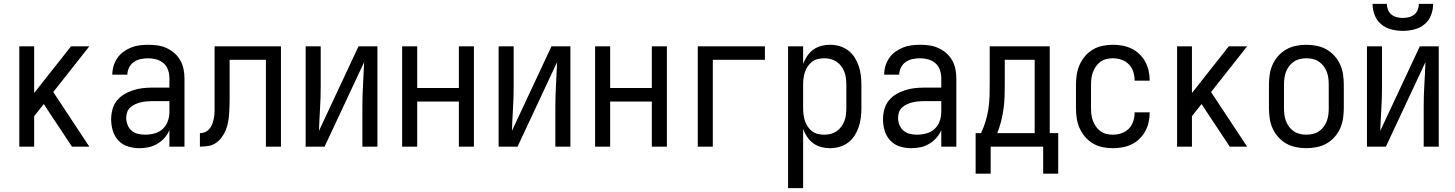

<svg xmlns="http://www.w3.org/2000/svg" viewBox="-20 -760 7540 995"><path d="M80 0V-520H157V-278L348 -520H443L256 -283L443 0H353L231 -184L207 -221L157 -158V0Z M702 8Q672 8 643 -1Q614 -10 593.5 -32Q573 -54 564.5 -83Q556 -112 556 -141Q556 -167 562.5 -192Q569 -217 584.5 -237Q600 -257 622 -270.5Q644 -284 668.5 -292Q693 -300 718 -303Q743 -306 769 -306H858V-355Q858 -376 851 -397Q844 -418 828 -432Q812 -446 791 -452Q770 -458 749 -458Q729 -458 709.5 -454Q690 -450 674 -439Q658 -428 649 -410Q640 -392 640 -373Q640 -373 640 -373Q640 -373 640 -373Q640 -373 640 -373Q640 -373 640 -373Q640 -373 640 -373Q640 -373 640 -373H562Q562 -373 562 -373Q562 -373 562 -373Q562 -396 568.5 -418Q575 -440 588 -459Q601 -478 619.5 -491.5Q638 -505 659 -513.5Q680 -522 703 -525Q726 -528 749 -528Q773 -528 797 -524.5Q821 -521 843 -511Q865 -501 883.5 -485Q902 -469 914 -448Q926 -427 931 -403Q936 -379 936 -355V0H858V-86Q849 -64 832.5 -45.5Q816 -27 795 -14.5Q774 -2 750 3Q726 8 702 8ZM732 -62Q756 -62 780.5 -68.5Q805 -75 823 -91.5Q841 -108 849.5 -131.5Q858 -155 858 -180V-236H769Q754 -236 738.5 -234.5Q723 -233 708.5 -229.5Q694 -226 680 -219.5Q666 -213 655 -203Q644 -193 639 -178.5Q634 -164 634 -149Q634 -131 641 -113Q648 -95 662 -83Q676 -71 694.5 -66.5Q713 -62 732 -62Z M1016 0V-70Q1027 -70 1038 -73.5Q1049 -77 1057.5 -84.5Q1066 -92 1072 -101.5Q1078 -111 1081.5 -121.5Q1085 -132 1087.5 -143Q1090 -154 1091 -165Q1092 -176 1092 -187Q1092 -198 1092 -209Q1092 -213 1092 -217Q1092 -221 1092 -226V-228Q1092 -236 1092 -244.5Q1092 -253 1092 -261V-520H1436V0H1358V-450H1170V-261Q1170 -261 1170 -261Q1170 -261 1170 -261V-259Q1170 -259 1170 -258.5Q1170 -258 1170 -257V-256Q1170 -235 1169.5 -213.5Q1169 -192 1167.5 -170.5Q1166 -149 1162 -127.5Q1158 -106 1150 -86Q1142 -66 1129 -48.5Q1116 -31 1098.5 -19Q1081 -7 1059.5 -3.5Q1038 0 1016 0Z M1564 0V-520H1642V-312Q1642 -254 1638.5 -197Q1635 -140 1633 -82L1838 -520H1936V0H1858V-208Q1858 -266 1861.5 -323Q1865 -380 1867 -438L1662 0Z M2064 0V-520H2142V-304H2358V-520H2436V0H2358V-234H2142V0Z M2564 0V-520H2642V-312Q2642 -254 2638.5 -197Q2635 -140 2633 -82L2838 -520H2936V0H2858V-208Q2858 -266 2861.5 -323Q2865 -380 2867 -438L2662 0Z M3064 0V-520H3142V-304H3358V-520H3436V0H3358V-234H3142V0Z M3596 0V-520H3944V-450H3674V0Z M4064 215V-520H4142V-429Q4150 -450 4163 -469.5Q4176 -489 4194.5 -502.5Q4213 -516 4235.5 -522Q4258 -528 4281 -528Q4306 -528 4330.5 -521Q4355 -514 4375 -499Q4395 -484 4408.5 -463Q4422 -442 4430 -418.5Q4438 -395 4441 -370Q4444 -345 4444 -320V-200Q4444 -175 4441 -150Q4438 -125 4430 -101.5Q4422 -78 4408.5 -57Q4395 -36 4375 -21Q4355 -6 4330.5 1Q4306 8 4281 8Q4258 8 4235.5 2Q4213 -4 4194.5 -17.5Q4176 -31 4163 -50.5Q4150 -70 4142 -91V215ZM4251 -62Q4268 -62 4284.5 -66Q4301 -70 4315 -79.5Q4329 -89 4339.5 -103Q4350 -117 4356 -133Q4362 -149 4364 -166Q4366 -183 4366 -200V-320Q4366 -337 4364 -354Q4362 -371 4356 -387Q4350 -403 4339.5 -417Q4329 -431 4315 -440.5Q4301 -450 4284.5 -454Q4268 -458 4251 -458Q4234 -458 4217.5 -454Q4201 -450 4188 -440Q4175 -430 4165.5 -415.5Q4156 -401 4151 -385.5Q4146 -370 4144 -353.5Q4142 -337 4142 -320V-200Q4142 -183 4144 -166.5Q4146 -150 4151 -134.5Q4156 -119 4165.5 -104.5Q4175 -90 4188 -80Q4201 -70 4217.5 -66Q4234 -62 4251 -62Z M4702 8Q4672 8 4643 -1Q4614 -10 4593.5 -32Q4573 -54 4564.5 -83Q4556 -112 4556 -141Q4556 -167 4562.5 -192Q4569 -217 4584.5 -237Q4600 -257 4622 -270.5Q4644 -284 4668.5 -292Q4693 -300 4718 -303Q4743 -306 4769 -306H4858V-355Q4858 -376 4851 -397Q4844 -418 4828 -432Q4812 -446 4791 -452Q4770 -458 4749 -458Q4729 -458 4709.5 -454Q4690 -450 4674 -439Q4658 -428 4649 -410Q4640 -392 4640 -373Q4640 -373 4640 -373Q4640 -373 4640 -373Q4640 -373 4640 -373Q4640 -373 4640 -373Q4640 -373 4640 -373Q4640 -373 4640 -373H4562Q4562 -373 4562 -373Q4562 -373 4562 -373Q4562 -396 4568.5 -418Q4575 -440 4588 -459Q4601 -478 4619.5 -491.5Q4638 -505 4659 -513.5Q4680 -522 4703 -525Q4726 -528 4749 -528Q4773 -528 4797 -524.5Q4821 -521 4843 -511Q4865 -501 4883.5 -485Q4902 -469 4914 -448Q4926 -427 4931 -403Q4936 -379 4936 -355V0H4858V-86Q4849 -64 4832.5 -45.5Q4816 -27 4795 -14.5Q4774 -2 4750 3Q4726 8 4702 8ZM4732 -62Q4756 -62 4780.5 -68.5Q4805 -75 4823 -91.5Q4841 -108 4849.5 -131.5Q4858 -155 4858 -180V-236H4769Q4754 -236 4738.5 -234.5Q4723 -233 4708.5 -229.5Q4694 -226 4680 -219.5Q4666 -213 4655 -203Q4644 -193 4639 -178.5Q4634 -164 4634 -149Q4634 -131 4641 -113Q4648 -95 4662 -83Q4676 -71 4694.5 -66.5Q4713 -62 4732 -62Z M5036 140V-70H5064Q5078 -100 5087.5 -131Q5097 -162 5102 -194.5Q5107 -227 5108 -259.5Q5109 -292 5109 -325V-520H5420V-70H5464V140H5386V0H5114V140ZM5148 -70H5342V-450H5187V-325Q5187 -293 5186 -260Q5185 -227 5180.5 -195Q5176 -163 5168 -131.5Q5160 -100 5148 -70Z M5747 8Q5721 8 5694 2.5Q5667 -3 5644 -16.5Q5621 -30 5603.5 -50.5Q5586 -71 5575 -95.5Q5564 -120 5560 -146.5Q5556 -173 5556 -200V-320Q5556 -347 5560 -373.5Q5564 -400 5575 -424.5Q5586 -449 5603.5 -469.5Q5621 -490 5644 -503.5Q5667 -517 5694 -522.5Q5721 -528 5747 -528Q5772 -528 5797 -523.5Q5822 -519 5844.5 -508Q5867 -497 5885 -479.5Q5903 -462 5915 -440Q5927 -418 5932.5 -393.5Q5938 -369 5938 -344Q5938 -344 5938 -343.5Q5938 -343 5938 -342H5860Q5860 -342 5860 -342.5Q5860 -343 5860 -343Q5860 -366 5853 -388Q5846 -410 5830 -426.5Q5814 -443 5792 -450.5Q5770 -458 5747 -458Q5730 -458 5713.5 -454Q5697 -450 5683 -440Q5669 -430 5659.5 -416Q5650 -402 5644 -386.5Q5638 -371 5636 -354Q5634 -337 5634 -320V-200Q5634 -183 5636 -166Q5638 -149 5644 -133.5Q5650 -118 5659.5 -104Q5669 -90 5683 -80Q5697 -70 5713.5 -66Q5730 -62 5747 -62Q5770 -62 5792 -69.5Q5814 -77 5830 -93.5Q5846 -110 5853 -132Q5860 -154 5860 -177Q5860 -177 5860 -177.5Q5860 -178 5860 -178H5938Q5938 -177 5938 -176.5Q5938 -176 5938 -176Q5938 -151 5932.5 -126.5Q5927 -102 5915 -80Q5903 -58 5885 -40.5Q5867 -23 5844.5 -12Q5822 -1 5797 3.5Q5772 8 5747 8Z M6080 0V-520H6157V-278L6348 -520H6443L6256 -283L6443 0H6353L6231 -184L6207 -221L6157 -158V0Z M6750 8Q6723 8 6696 2.5Q6669 -3 6646 -16Q6623 -29 6604.5 -49.5Q6586 -70 6575 -94.5Q6564 -119 6560 -146Q6556 -173 6556 -200V-320Q6556 -347 6560 -374Q6564 -401 6575 -425.5Q6586 -450 6604.5 -470.5Q6623 -491 6646 -504Q6669 -517 6696 -522.5Q6723 -528 6750 -528Q6777 -528 6804 -522.5Q6831 -517 6854 -504Q6877 -491 6895.5 -470.5Q6914 -450 6925 -425.5Q6936 -401 6940 -374Q6944 -347 6944 -320V-200Q6944 -173 6940 -146Q6936 -119 6925 -94.5Q6914 -70 6895.5 -49.5Q6877 -29 6854 -16Q6831 -3 6804 2.5Q6777 8 6750 8ZM6750 -62Q6767 -62 6784 -66Q6801 -70 6815 -79.5Q6829 -89 6839.5 -103Q6850 -117 6856 -133Q6862 -149 6864 -166Q6866 -183 6866 -200V-320Q6866 -337 6864 -354Q6862 -371 6856 -387Q6850 -403 6839.5 -417Q6829 -431 6815 -440.5Q6801 -450 6784 -454Q6767 -458 6750 -458Q6733 -458 6716 -454Q6699 -450 6685 -440.5Q6671 -431 6660.5 -417Q6650 -403 6644 -387Q6638 -371 6636 -354Q6634 -337 6634 -320V-200Q6634 -183 6636 -166Q6638 -149 6644 -133Q6650 -117 6660.5 -103Q6671 -89 6685 -79.5Q6699 -70 6716 -66Q6733 -62 6750 -62Z M7064 0V-520H7142V-312Q7142 -254 7138.5 -197Q7135 -140 7133 -82L7338 -520H7436V0H7358V-208Q7358 -266 7361.5 -323Q7365 -380 7367 -438L7162 0ZM7250 -600Q7220 -600 7190.5 -607.5Q7161 -615 7138 -634Q7115 -653 7104 -681.5Q7093 -710 7093 -740H7167Q7167 -724 7173 -709Q7179 -694 7191 -684.5Q7203 -675 7218.5 -671Q7234 -667 7250 -667Q7266 -667 7281.5 -671Q7297 -675 7309 -684.5Q7321 -694 7327 -709Q7333 -724 7333 -740H7407Q7407 -710 7396 -681.5Q7385 -653 7362 -634Q7339 -615 7309.5 -607.5Q7280 -600 7250 -600Z"/></svg>

Font: Iosevka SS04
Style: Regular
Weight: 400
Monospace: yes
Designer: Belleve Invis
Foundry: Belleve Invis
Version: Version 19.0.0; ttfautohint (v1.8.4)